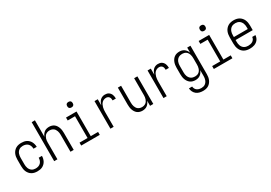

<svg xmlns="http://www.w3.org/2000/svg" viewBox="35 -1823 4431 3134"><g transform="rotate(-30 2250.0 -256.0)"><path d="M247 8Q221 8 194.5 2.5Q168 -3 145 -16.5Q122 -30 104.5 -50.5Q87 -71 76.5 -95.5Q66 -120 62 -146.5Q58 -173 58 -200V-320Q58 -347 62 -373.5Q66 -400 76.5 -424.5Q87 -449 104.5 -469.5Q122 -490 145 -503.5Q168 -517 194.5 -522.5Q221 -528 247 -528Q272 -528 296.5 -524Q321 -520 343 -509Q365 -498 383 -480.5Q401 -463 412.5 -441.5Q424 -420 430 -395.5Q436 -371 436 -346V-345H375V-346Q375 -371 366.5 -396Q358 -421 340 -439Q322 -457 297.5 -465Q273 -473 247 -473Q228 -473 209.5 -468.5Q191 -464 175.5 -453.5Q160 -443 148.5 -427.5Q137 -412 130.5 -394Q124 -376 121.5 -357.5Q119 -339 119 -320V-200Q119 -181 121.5 -162.5Q124 -144 130.5 -126Q137 -108 148.5 -92.5Q160 -77 175.5 -66.5Q191 -56 209.5 -51.5Q228 -47 247 -47Q273 -47 297.5 -55Q322 -63 340 -81Q358 -99 366.5 -124Q375 -149 375 -174V-175H436V-174Q436 -149 430 -124.5Q424 -100 412.5 -78.5Q401 -57 383 -39.5Q365 -22 343 -11Q321 0 296.5 4Q272 8 247 8Z M566 0V-735H627V-424Q635 -447 649 -467Q663 -487 682 -501.5Q701 -516 725 -522Q749 -528 773 -528Q797 -528 821.5 -521Q846 -514 865.5 -499Q885 -484 898.5 -462.5Q912 -441 920 -417.5Q928 -394 931 -369.5Q934 -345 934 -320V0H873V-320Q873 -339 870.5 -357Q868 -375 862 -392.5Q856 -410 845.5 -426Q835 -442 820 -452.5Q805 -463 787 -468Q769 -473 750 -473Q731 -473 713 -468Q695 -463 680 -452.5Q665 -442 654.5 -426Q644 -410 638 -392.5Q632 -375 629.5 -357Q627 -339 627 -320V0Z M1075 0V-55H1227V-465H1089V-520H1287V-55H1425V0ZM1250 -618Q1239 -618 1229 -621Q1219 -624 1211.5 -631.5Q1204 -639 1201 -649Q1198 -659 1198 -670Q1198 -681 1201 -691Q1204 -701 1211.5 -708.5Q1219 -716 1229 -719Q1239 -722 1250 -722Q1261 -722 1271 -719Q1281 -716 1288.5 -708.5Q1296 -701 1299 -691Q1302 -681 1302 -670Q1302 -659 1299 -649Q1296 -639 1288.5 -631.5Q1281 -624 1271 -621Q1261 -618 1250 -618Z M1626 0V-520H1687V-406Q1694 -429 1705 -451.5Q1716 -474 1733 -491.5Q1750 -509 1773.5 -518.5Q1797 -528 1822 -528Q1840 -528 1858.5 -524.5Q1877 -521 1892.5 -511Q1908 -501 1919.5 -486.5Q1931 -472 1937.5 -455Q1944 -438 1946.5 -419.5Q1949 -401 1949 -382H1888Q1888 -399 1885 -415.5Q1882 -432 1872.5 -445.5Q1863 -459 1847.5 -466Q1832 -473 1816 -473Q1794 -473 1773 -465Q1752 -457 1736.5 -441Q1721 -425 1711.5 -404.5Q1702 -384 1696.5 -363Q1691 -342 1689 -320Q1687 -298 1687 -276V0Z M2227 8Q2203 8 2178.5 1Q2154 -6 2134.5 -21Q2115 -36 2101.5 -57.5Q2088 -79 2080 -102.5Q2072 -126 2069 -150.5Q2066 -175 2066 -200V-520H2127V-200Q2127 -181 2129.5 -163Q2132 -145 2138 -127.5Q2144 -110 2154.5 -94Q2165 -78 2180 -67.5Q2195 -57 2213 -52Q2231 -47 2250 -47Q2269 -47 2287 -52Q2305 -57 2320 -67.5Q2335 -78 2345.5 -94Q2356 -110 2362 -127.5Q2368 -145 2370.5 -163Q2373 -181 2373 -200V-520H2434V0H2373V-96Q2365 -73 2351 -53Q2337 -33 2318 -18.5Q2299 -4 2275 2Q2251 8 2227 8Z M2626 0V-520H2687V-406Q2694 -429 2705 -451.5Q2716 -474 2733 -491.5Q2750 -509 2773.5 -518.5Q2797 -528 2822 -528Q2840 -528 2858.5 -524.5Q2877 -521 2892.5 -511Q2908 -501 2919.5 -486.5Q2931 -472 2937.5 -455Q2944 -438 2946.5 -419.5Q2949 -401 2949 -382H2888Q2888 -399 2885 -415.5Q2882 -432 2872.5 -445.5Q2863 -459 2847.5 -466Q2832 -473 2816 -473Q2794 -473 2773 -465Q2752 -457 2736.5 -441Q2721 -425 2711.5 -404.5Q2702 -384 2696.5 -363Q2691 -342 2689 -320Q2687 -298 2687 -276V0Z M3247 223Q3214 223 3181 215Q3148 207 3122 186.5Q3096 166 3081 135.5Q3066 105 3064 71H3125Q3126 93 3136.5 113Q3147 133 3164.5 145.5Q3182 158 3203.5 163Q3225 168 3247 168Q3266 168 3284 163.5Q3302 159 3317.5 148Q3333 137 3344 121.5Q3355 106 3361.5 88.5Q3368 71 3370.5 52.5Q3373 34 3373 15V-96Q3365 -73 3351 -53Q3337 -33 3317.5 -18.5Q3298 -4 3274.5 2Q3251 8 3227 8Q3201 8 3176.5 1.5Q3152 -5 3131.5 -20Q3111 -35 3096.5 -56Q3082 -77 3073.5 -100.5Q3065 -124 3061.5 -149.5Q3058 -175 3058 -200V-320Q3058 -345 3061.5 -370.5Q3065 -396 3073.5 -419.5Q3082 -443 3096.5 -464Q3111 -485 3131.5 -500Q3152 -515 3176.5 -521.5Q3201 -528 3227 -528Q3251 -528 3274.5 -522Q3298 -516 3317.5 -501.5Q3337 -487 3351 -467Q3365 -447 3373 -424V-520H3434V15Q3434 42 3430 68Q3426 94 3415.5 118.5Q3405 143 3388 164Q3371 185 3348.5 198.5Q3326 212 3299.5 217.5Q3273 223 3247 223ZM3249 -47Q3268 -47 3286 -51.5Q3304 -56 3319.5 -67Q3335 -78 3345.5 -93.5Q3356 -109 3362 -126.5Q3368 -144 3370.5 -162.5Q3373 -181 3373 -200V-320Q3373 -339 3370.5 -357.5Q3368 -376 3362 -393.5Q3356 -411 3345.5 -426.5Q3335 -442 3319.5 -453Q3304 -464 3286 -468.5Q3268 -473 3249 -473Q3230 -473 3211.5 -468.5Q3193 -464 3177 -453.5Q3161 -443 3149.5 -427.5Q3138 -412 3131 -394.5Q3124 -377 3121.5 -358Q3119 -339 3119 -320V-200Q3119 -181 3121.5 -162Q3124 -143 3131 -125.5Q3138 -108 3149.5 -92.5Q3161 -77 3177 -66.5Q3193 -56 3211.5 -51.5Q3230 -47 3249 -47Z M3575 0V-55H3727V-465H3589V-520H3787V-55H3925V0ZM3750 -618Q3739 -618 3729 -621Q3719 -624 3711.5 -631.5Q3704 -639 3701 -649Q3698 -659 3698 -670Q3698 -681 3701 -691Q3704 -701 3711.5 -708.5Q3719 -716 3729 -719Q3739 -722 3750 -722Q3761 -722 3771 -719Q3781 -716 3788.5 -708.5Q3796 -701 3799 -691Q3802 -681 3802 -670Q3802 -659 3799 -649Q3796 -639 3788.5 -631.5Q3781 -624 3771 -621Q3761 -618 3750 -618Z M4251 8Q4225 8 4198 2.5Q4171 -3 4147.5 -16Q4124 -29 4106 -49.5Q4088 -70 4077.5 -95Q4067 -120 4062.5 -146.5Q4058 -173 4058 -200V-320Q4058 -347 4062.5 -373.5Q4067 -400 4077.5 -424.5Q4088 -449 4106 -469.5Q4124 -490 4147 -503.5Q4170 -517 4196.5 -522.5Q4223 -528 4250 -528Q4277 -528 4303.5 -522.5Q4330 -517 4353 -503.5Q4376 -490 4394 -469.5Q4412 -449 4422.5 -424.5Q4433 -400 4437.5 -373.5Q4442 -347 4442 -320V-232H4119V-200Q4119 -181 4121.5 -162Q4124 -143 4131 -125Q4138 -107 4150 -91.5Q4162 -76 4178.5 -66Q4195 -56 4213.5 -51.5Q4232 -47 4251 -47Q4273 -47 4295 -51.5Q4317 -56 4335.5 -67.5Q4354 -79 4366 -98.5Q4378 -118 4379 -140H4440Q4438 -118 4431 -96.5Q4424 -75 4410.5 -57Q4397 -39 4378.5 -26Q4360 -13 4339 -5.5Q4318 2 4296 5Q4274 8 4251 8ZM4119 -288H4381V-320Q4381 -339 4378.5 -358Q4376 -377 4369 -394.5Q4362 -412 4350.5 -427.5Q4339 -443 4323 -453.5Q4307 -464 4288 -468.5Q4269 -473 4250 -473Q4231 -473 4212 -468.5Q4193 -464 4177 -453.5Q4161 -443 4149.5 -427.5Q4138 -412 4131 -394.5Q4124 -377 4121.5 -358Q4119 -339 4119 -320Z"/></g></svg>

Font: Iosevka Curly Light
Style: Regular
Weight: 300
Monospace: yes
Designer: Belleve Invis
Foundry: Belleve Invis
Version: Version 22.1.2; ttfautohint (v1.8.4)